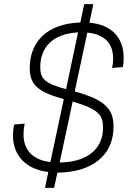

<svg xmlns="http://www.w3.org/2000/svg" viewBox="-20 -820 647 930"><path d="M198 90H242L258 16C420 16 530 -64 530 -206C530 -289 493 -336 342 -377L403 -662C492 -654 528 -604 528 -536C528 -519 526 -504 523 -491L575 -495C578 -508 579 -524 579 -540C579 -638 520 -701 413 -710L432 -800H388L369 -711C204 -706 124 -613 124 -491C124 -404 171 -373 289 -340L224 -35C134 -46 94 -97 94 -169C94 -189 97 -211 100 -221L49 -217C45 -204 43 -182 43 -163C43 -67 105 0 214 13ZM175 -495C175 -588 233 -657 358 -663L300 -388C197 -416 175 -438 175 -495ZM479 -201C479 -92 394 -34 269 -33L332 -328C459 -291 479 -262 479 -201Z"/></svg>

Font: Geist ExtraLight
Style: Italic
Weight: 200
Italic angle: -12°
Designer: Basement.studio, Andrés Briganti, Mateo Zaragoza
Foundry: Basement.studio, Vercel, Andrés Briganti, Guido Ferreyra, Mateo Zaragoza
Version: Version 1.500